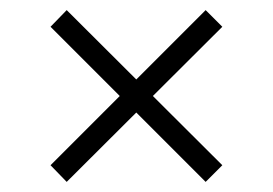

<svg xmlns="http://www.w3.org/2000/svg" viewBox="-20 -473 540 380"><path d="M112 -113 80 -146 387 -453 420 -420ZM387 -113 80 -420 112 -453 420 -146Z"/></svg>

Font: Piazzolla Thin ExtraLight
Style: Regular
Weight: 250
Version: Version 2.005